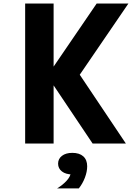

<svg xmlns="http://www.w3.org/2000/svg" viewBox="-20 -820 790 1097"><path d="M286.3 -800V0H123.7V-800ZM250 -386.3 532.4 -800H713.8L435.7 -393L699.1 0H509.1ZM311.9 115Q311.9 87.4 334 70.4Q356.1 53.4 393 53.4Q429.9 53.4 452 70.4Q474.1 87.4 474.1 115Q474.1 142.6 452 159.6Q429.9 176.6 393 176.6Q356.1 176.6 334 159.6Q311.9 142.6 311.9 115ZM383.8 168.6 393 53.4Q433.9 53.4 456 73.4Q478.1 93.4 478.1 130Q478.1 161 465 195.3Q451.9 229.5 430.2 256.6H305.9Q339.5 236.2 361 212.2Q382.5 188.2 383.8 168.6Z"/></svg>

Font: Martian Mono sWd Rg
Style: Regular
Weight: 400
Width: 6
Monospace: yes
Designer: Roman Shamin
Foundry: Evil Martians
Version: Version 1.000